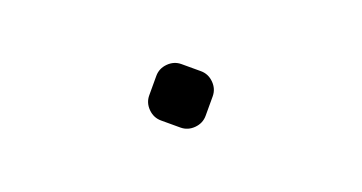

<svg xmlns="http://www.w3.org/2000/svg" viewBox="-25 -638 1050 557"><g transform="rotate(20 500.0 -360.0)"><path d="M470 -273Q447 -273 430 -290Q413 -307 413 -330V-390Q413 -413 430 -430Q447 -447 470 -447H530Q553 -447 570 -430Q587 -413 587 -390V-330Q587 -307 570 -290Q553 -273 530 -273Z"/></g></svg>

Font: Rounded Mplus 1c Bold
Style: Bold
Weight: 700
Version: Version 1.059.20150529